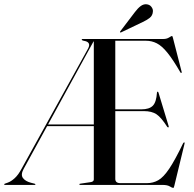

<svg xmlns="http://www.w3.org/2000/svg" viewBox="-38 -887 930 921"><path d="M412 -26V-282H188L75 -76Q60.5 -49 72 -33.2Q83.5 -17.5 110 -10.5L127.5 -6Q132 -4.5 132 -3Q132 0 128.5 0H-14.5Q-18 0 -18 -3Q-18 -4.5 -14.5 -6L-0.5 -11Q15 -16.5 32.2 -32Q49.5 -47.5 65.5 -77.5L384.5 -654Q401.5 -686 363 -691.5Q354 -693.5 354 -697Q354 -700 358.5 -700H746Q761.5 -700 773 -707.2Q784.5 -714.5 787 -714.5Q788 -714.5 789 -713Q790 -711.5 791.5 -705.5L833.5 -542Q834 -537.5 832 -537Q829.5 -536 827.5 -539.5Q792 -601 765.2 -634Q738.5 -667 714.2 -679.2Q690 -691.5 662.5 -691.5H515V-362.5H640Q678 -362.5 695 -379.8Q712 -397 715 -443Q715.5 -447 717.5 -447Q721 -448 722.5 -442L771 -282Q772.5 -277 769.5 -276Q767.5 -275.5 764.5 -278Q735.5 -323.5 712.8 -338.8Q690 -354 652 -354H515V-29Q515 -8.5 539.5 -8.5H667Q696.5 -8.5 721.2 -22.5Q746 -36.5 773.8 -77.8Q801.5 -119 840.5 -200Q843.5 -204.5 846 -204Q849 -203.5 847 -197L798 5Q795.5 14.5 793.5 14.5Q788 14.5 776.5 7.2Q765 0 740.5 0H347Q342.5 0 342.5 -3Q342.5 -5.5 347.5 -6L394.5 -13Q412 -15 412 -26ZM410.5 -688 192.5 -290H412V-688ZM609.5 -829.5Q623.5 -848 636.8 -857.8Q650 -867.5 664 -866.5Q679.5 -865.5 688 -854.5Q696.5 -843.5 695.5 -832.5Q694.5 -812.5 680 -801.2Q665.5 -790 647 -781.5L543.5 -732Q539.5 -730 538 -732Q536.5 -734.5 539.5 -737.5Z"/></svg>

Font: Fraunces 144pt S000
Style: Regular
Weight: 400
Version: Version 1.000; ttfautohint (v1.8.3)